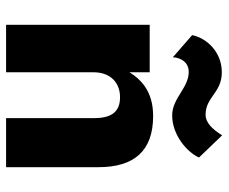

<svg xmlns="http://www.w3.org/2000/svg" viewBox="-78 -654 732 615"><g transform="rotate(90 287.5 -346.0)"><path d="M92 -596 163 -534C163 -550 173 -585 210 -585C261 -585 294 -532 349 -532C413 -532 468 -581 484 -618L413 -692C393 -660 372 -639 347 -639C290 -639 277 -691 211 -691C147 -691 102 -644 92 -596ZM211 -460H59V0H211V-280C211 -333 243 -365 291 -365C340 -365 358 -335 358 -280V0H515V-296C515 -409 464 -471 351 -471C313 -471 282 -462 257 -445C238 -432 223 -415 211 -395Z"/></g></svg>

Font: Jost
Style: Bold
Weight: 700
Version: Version 3.710